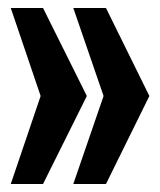

<svg xmlns="http://www.w3.org/2000/svg" viewBox="-20 -485 402 482"><path d="M355 -244 246 -465H164L240 -244L164 -23H246ZM198 -244 88 -465H7L82 -244L7 -23H88Z"/></svg>

Font: Ruslan Display
Style: Regular
Weight: 400
Designer: Denis Masharov, Vladimir Rabdu
Foundry: Denis Masharov, Vladimir Rabdu
Version: Version 1.001